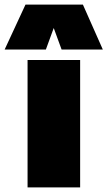

<svg xmlns="http://www.w3.org/2000/svg" viewBox="-86 -809 464 829"><path d="M33 0V-550H260V0ZM-66 -595 24 -789H272L358 -595H180L146 -688L112 -595Z"/></svg>

Font: Georama ExtraCondensed Thin Black
Style: Regular
Weight: 900
Version: Version 1.001